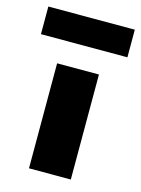

<svg xmlns="http://www.w3.org/2000/svg" viewBox="-160 -667 533 725"><g transform="rotate(15 107.0 -304.5)"><path d="M25.5 0V-410.5H189V0ZM-62 -501V-609H276V-501Z"/></g></svg>

Font: League Spartan Thin ExtraBold
Style: Regular
Weight: 800
Version: Version 2.002